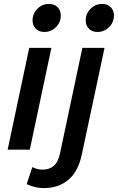

<svg xmlns="http://www.w3.org/2000/svg" viewBox="-20 -763 601 979"><path d="M146 -659Q146 -693 170.5 -718Q195 -743 230 -743Q258 -743 274 -726Q290 -709 290 -684Q290 -650 265.5 -625Q241 -600 206 -600Q178 -600 162 -617Q146 -634 146 -659ZM19 0 129 -519H242L132 0ZM417 -659Q417 -693 441.5 -718Q466 -743 501 -743Q529 -743 545 -726Q561 -709 561 -684Q561 -650 536.5 -625Q512 -600 477 -600Q449 -600 433 -617Q417 -634 417 -659ZM116 176 145 89Q169 102 198 102Q230 102 253 83.5Q276 65 286 19L400 -519H513L398 21Q380 110 329.5 153Q279 196 205 196Q178 196 155.5 190Q133 184 116 176Z"/></svg>

Font: Radio Canada Medium
Style: Italic
Weight: 500
Italic angle: -12°
Designer: Charles Daoud, Etienne Aubert Bonn, Alexandre Saumier Demers, Jacques Le Bailly
Foundry: Radio-Canada
Version: Version 2.104; ttfautohint (v1.8.4.7-5d5b);gftools[0.9.28.de